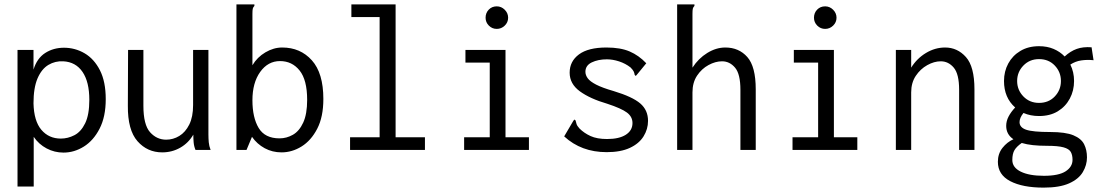

<svg xmlns="http://www.w3.org/2000/svg" viewBox="-20 -685 5040 877"><path d="M60 167V-457H133V-367Q149 -419 186.5 -443Q224 -467 272 -467Q323 -467 366.5 -441.5Q410 -416 436.5 -364Q463 -312 463 -232Q463 -152 435 -97.5Q407 -43 363 -15.5Q319 12 270 12Q229 12 193 -7Q157 -26 134 -60V167ZM258 -52Q290 -52 320 -67.5Q350 -83 369 -122Q388 -161 388 -229Q388 -311 357 -356.5Q326 -402 269 -405Q232 -407 201 -388.5Q170 -370 151.5 -327Q133 -284 133 -213Q135 -132 169 -92Q203 -52 258 -52Z M721 11Q653 11 608 -40Q563 -91 564 -202L565 -457H635V-202Q635 -115 665.5 -81Q696 -47 739 -47Q771 -47 799 -64Q827 -81 844.5 -116Q862 -151 862 -205V-457H932V-71Q932 -53 933.5 -35.5Q935 -18 942 0H873Q866 -17 864.5 -35Q863 -53 863 -70Q841 -32 803.5 -10.5Q766 11 721 11Z M1266 11Q1224 11 1189 -8Q1154 -27 1131 -60L1106 0H1060V-665H1142V-658Q1136 -652 1134.5 -645Q1133 -638 1133 -621V-387Q1155 -424 1192.5 -446Q1230 -468 1269 -468Q1352 -468 1404.5 -409.5Q1457 -351 1457 -233Q1457 -151 1429 -97Q1401 -43 1357.5 -16Q1314 11 1266 11ZM1257 -53Q1289 -53 1318 -69.5Q1347 -86 1365 -125Q1383 -164 1383 -229Q1383 -320 1348.5 -363Q1314 -406 1259 -406Q1204 -406 1168.5 -356.5Q1133 -307 1133 -227Q1133 -148 1161.5 -100.5Q1190 -53 1257 -53Z M1579 0V-58H1714V-607H1585V-665H1787V-58H1921V0Z M2100 0V-58H2217V-399H2106V-457H2289V-58H2396V0ZM2249 -553Q2228 -553 2213 -568Q2198 -583 2198 -604Q2198 -626 2212.5 -641Q2227 -656 2249 -656Q2270 -656 2285.5 -640.5Q2301 -625 2301 -604Q2301 -583 2285.5 -568Q2270 -553 2249 -553Z M2751 10Q2635 10 2557 -62L2597 -130L2603 -139L2609 -135Q2611 -127 2613.5 -118.5Q2616 -110 2627 -98Q2648 -77 2677.5 -63.5Q2707 -50 2753 -50Q2808 -50 2838.5 -69.5Q2869 -89 2869 -123Q2869 -152 2843.5 -171Q2818 -190 2754 -211Q2675 -234 2628.5 -268Q2582 -302 2582 -353Q2582 -405 2624.5 -436.5Q2667 -468 2750 -468Q2814 -468 2856 -450Q2898 -432 2932 -396L2891 -346L2884 -338L2879 -343Q2878 -351 2874.5 -358.5Q2871 -366 2860 -377Q2837 -395 2808 -404.5Q2779 -414 2752 -414Q2712 -414 2683 -400Q2654 -386 2654 -357Q2654 -342 2664.5 -327.5Q2675 -313 2703 -298.5Q2731 -284 2783 -269Q2869 -243 2904.5 -212.5Q2940 -182 2940 -133Q2940 -95 2919.5 -62Q2899 -29 2857 -9.5Q2815 10 2751 10Z M3073 -665H3152V-658Q3146 -652 3144.5 -645Q3143 -638 3143 -621V-376Q3170 -418 3210.5 -443Q3251 -468 3293 -468Q3355 -468 3393.5 -424.5Q3432 -381 3432 -277V0H3362V-275Q3362 -347 3337.5 -376Q3313 -405 3278 -405Q3248 -405 3216.5 -388Q3185 -371 3164 -339.5Q3143 -308 3143 -263V0H3073Z M3600 0V-58H3717V-399H3606V-457H3789V-58H3896V0ZM3749 -553Q3728 -553 3713 -568Q3698 -583 3698 -604Q3698 -626 3712.5 -641Q3727 -656 3749 -656Q3770 -656 3785.5 -640.5Q3801 -625 3801 -604Q3801 -583 3785.5 -568Q3770 -553 3749 -553Z M4072 0V-457H4142V-376Q4168 -418 4209.5 -443Q4251 -468 4297 -468Q4353 -468 4392 -424.5Q4431 -381 4431 -277V0H4361V-275Q4361 -347 4336.5 -376Q4312 -405 4277 -405Q4247 -405 4215.5 -387.5Q4184 -370 4163 -338.5Q4142 -307 4142 -263V0Z M4726 -155Q4687 -155 4655 -169Q4637 -147 4637 -127Q4637 -103 4667 -92.5Q4697 -82 4777 -82Q4847 -82 4883 -67Q4919 -52 4932 -26Q4945 0 4945 34Q4945 69 4926 101Q4907 133 4863.5 152.5Q4820 172 4747 172Q4651 172 4594.5 142.5Q4538 113 4538 54Q4538 17 4559 -9.5Q4580 -36 4609 -49Q4576 -71 4576 -110Q4576 -132 4587 -153Q4598 -174 4617 -194Q4566 -239 4566 -315Q4566 -359 4585.5 -395Q4605 -431 4641 -452.5Q4677 -474 4726 -474Q4763 -474 4792.5 -461.5Q4822 -449 4843 -427Q4869 -451 4898 -461.5Q4927 -472 4966 -469L4975 -410Q4945 -413 4918.5 -409Q4892 -405 4869 -390Q4886 -356 4886 -315Q4886 -271 4866.5 -234.5Q4847 -198 4811.5 -176.5Q4776 -155 4726 -155ZM4726 -215Q4770 -215 4798 -244.5Q4826 -274 4826 -315Q4826 -356 4798 -385.5Q4770 -415 4726 -415Q4683 -415 4654.5 -385.5Q4626 -356 4626 -315Q4626 -274 4654.5 -244.5Q4683 -215 4726 -215ZM4604 46Q4604 80 4642.5 99Q4681 118 4748 118Q4816 118 4847.5 97.5Q4879 77 4879 45Q4879 23 4871 9Q4863 -5 4838 -12Q4813 -19 4762 -19Q4727 -19 4698.5 -22Q4670 -25 4647 -32Q4624 -16 4614 0.5Q4604 17 4604 46Z"/></svg>

Font: Inconsolata Nerd Font Mono
Style: Regular
Weight: 400
Monospace: yes
Designer: Raph Levien, Cyreal, Brenton Simpson
Foundry: Raph Levien, Cyreal, Google
Version: Version 3.000; ttfautohint (v1.8.3);Nerd Fonts 3.0.2